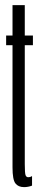

<svg xmlns="http://www.w3.org/2000/svg" viewBox="-20 -742 157 767"><path d="M76 5.5Q92.5 5.5 108 -0.5V-38.5Q101 -34 93 -34Q85 -34 82 -42.5Q79 -51 79 -86.5V-561.5H111.5V-600H79V-721.5H30V-600H4.5V-561.5H30V-73Q30 -24.5 41.5 -9.5Q53 5.5 76 5.5Z"/></svg>

Font: Anybody UltraCondensed Light
Style: Regular
Weight: 300
Width: 1
Version: Version 1.113;gftools[0.9.25]